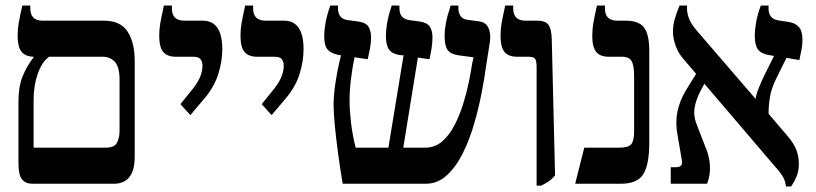

<svg xmlns="http://www.w3.org/2000/svg" viewBox="-20 -667 2961 697"><path d="M97 0Q73 0 60 -16Q47 -32 47 -74V-301Q47 -352 62 -389.5Q77 -427 102 -459V-461Q71 -462 57.5 -480Q44 -498 44 -537Q44 -561 48 -584Q52 -607 61 -647H90V-637Q90 -592 134 -592H357Q417 -592 443 -552.5Q469 -513 469 -446V-98Q469 0 393 0ZM102 -131H365Q396 -131 405 -149.5Q414 -168 414 -191V-378Q414 -424 397 -442.5Q380 -461 352 -461H158Q132 -442 117 -399Q102 -356 102 -305Z M671 -249 635 -289 669 -331Q696 -363 705.5 -385.5Q715 -408 715 -428Q715 -443 708 -452Q701 -461 682 -461H619Q587 -461 572.5 -478.5Q558 -496 558 -538Q558 -561 562 -583.5Q566 -606 575 -647H604V-636Q604 -592 649 -592H716Q787 -592 787 -488Q787 -446 773 -400Q759 -354 725 -313Z M966 -249 930 -289 964 -331Q991 -363 1000.5 -385.5Q1010 -408 1010 -428Q1010 -443 1003 -452Q996 -461 977 -461H914Q882 -461 867.5 -478.5Q853 -496 853 -538Q853 -561 857 -583.5Q861 -606 870 -647H899V-636Q899 -592 944 -592H1011Q1082 -592 1082 -488Q1082 -446 1068 -400Q1054 -354 1020 -313Z M1224 0Q1215 -53 1207.5 -108.5Q1200 -164 1195.5 -211Q1191 -258 1191 -286Q1191 -324 1199 -374Q1207 -424 1218 -466L1207 -468Q1180 -474 1168.5 -488Q1157 -502 1157 -536Q1157 -558 1162 -585.5Q1167 -613 1179 -647H1207V-637Q1207 -599 1242 -594L1280 -589Q1309 -585 1318 -569.5Q1327 -554 1327 -531Q1327 -511 1323 -490.5Q1319 -470 1315 -452L1267 -459Q1259 -421 1254 -379.5Q1249 -338 1249 -301Q1249 -267 1254 -223.5Q1259 -180 1271 -131H1390L1445 -466L1432 -467Q1404 -471 1392.5 -487Q1381 -503 1381 -536Q1381 -559 1386 -586.5Q1391 -614 1402 -647H1430V-637Q1430 -599 1466 -594L1503 -589Q1531 -585 1540.5 -570Q1550 -555 1550 -531Q1550 -511 1546.5 -490Q1543 -469 1539 -452L1497 -458L1444 -131H1524Q1559 -131 1585 -153.5Q1611 -176 1629.5 -211.5Q1648 -247 1661 -288.5Q1674 -330 1682 -369Q1690 -408 1694 -436L1699 -459L1646 -466Q1616 -470 1605 -485.5Q1594 -501 1594 -536Q1594 -557 1598.5 -582Q1603 -607 1616 -647H1644V-637Q1644 -622 1651.5 -609.5Q1659 -597 1678 -595L1716 -590Q1743 -587 1752.5 -567Q1762 -547 1759 -519L1744 -423Q1739 -385 1728.5 -330.5Q1718 -276 1701.5 -218.5Q1685 -161 1660.5 -111.5Q1636 -62 1602.5 -31Q1569 0 1526 0Z M1928 7V-423Q1928 -445 1923 -453Q1918 -461 1899 -461H1858Q1825 -461 1811 -479Q1797 -497 1797 -537Q1797 -560 1801 -583Q1805 -606 1814 -647H1843V-637Q1843 -592 1887 -592H1930Q1959 -592 1970.5 -577.5Q1982 -563 1983 -525L1995 -30Q1983 -16 1971 -8Q1959 0 1944 7Z M2068 0 2101 -131H2230Q2262 -131 2272 -144Q2282 -157 2282 -192V-388Q2282 -429 2273 -445Q2264 -461 2237 -461H2190Q2159 -461 2144.5 -478.5Q2130 -496 2130 -536Q2130 -560 2134 -583.5Q2138 -607 2147 -647H2176V-637Q2176 -592 2220 -592H2251Q2299 -592 2318 -567Q2337 -542 2337 -482V-149Q2337 -70 2315.5 -35Q2294 0 2234 0Z M2415 0V-60H2434Q2461 -60 2455 -87L2440 -174Q2431 -220 2439 -260.5Q2447 -301 2470 -339L2507 -399L2466 -447Q2443 -472 2433 -500Q2423 -528 2423 -551Q2423 -576 2430 -599.5Q2437 -623 2447 -647H2474V-636Q2474 -618 2482 -598Q2490 -578 2511 -554L2723 -308Q2725 -325 2736 -351.5Q2747 -378 2758 -400L2790 -464L2772 -467Q2743 -472 2731.5 -487.5Q2720 -503 2720 -538Q2720 -559 2725 -587Q2730 -615 2742 -647H2770V-636Q2770 -599 2805 -593L2845 -587Q2868 -583 2880.5 -568.5Q2893 -554 2893 -522Q2893 -505 2890 -489Q2887 -473 2882 -449L2835 -457L2798 -382Q2781 -348 2775.5 -317Q2770 -286 2770 -254L2840 -172Q2862 -146 2871 -122.5Q2880 -99 2880 -72Q2880 -46 2872 -27Q2864 -8 2852 10H2833Q2832 -6 2824 -22Q2816 -38 2793 -63L2537 -363L2523 -337Q2505 -302 2501 -272Q2497 -242 2513 -205L2541 -133Q2554 -104 2557 -69.5Q2560 -35 2547 0Z"/></svg>

Font: Noto Serif Hebrew SemiCondensed SemiBold
Style: Regular
Weight: 600
Width: 4
Designer: Monotype Design Team
Foundry: Monotype Imaging Inc.
Version: Version 2.004; ttfautohint (v1.8.4.7-5d5b)